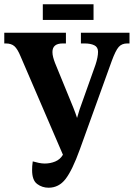

<svg xmlns="http://www.w3.org/2000/svg" viewBox="-21 -867 626 897"><path d="M206 10Q176 10 152.5 -7.5Q129 -25 129 -72Q129 -80 129.5 -90.5Q130 -101 132 -113Q146 -109 160.5 -106Q175 -103 188 -103Q214 -103 237 -112.5Q260 -122 273 -144L75 -604Q61 -638 46.5 -651Q32 -664 6 -664H-1V-714H287V-664H272Q224 -664 224 -624Q224 -612 227.5 -599Q231 -586 236 -573L322 -363Q327 -349 331.5 -338Q336 -327 339 -316Q342 -325 344.5 -334.5Q347 -344 351 -356L425 -564Q431 -582 434 -597.5Q437 -613 437 -625Q437 -647 419.5 -655.5Q402 -664 374 -664H357V-714H584V-664H573Q548 -664 533.5 -647.5Q519 -631 501 -582L352 -169Q317 -72 285.5 -31Q254 10 206 10ZM179 -774V-847H416V-774Z"/></svg>

Font: Noto Serif ExtraCondensed
Style: Bold
Weight: 700
Width: 2
Designer: Monotype Design Team
Foundry: Monotype Imaging Inc.
Version: Version 2.014; ttfautohint (v1.8.4.7-5d5b)